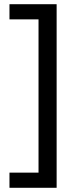

<svg xmlns="http://www.w3.org/2000/svg" viewBox="-20 -734 369 912"><path d="M25 86H163V-642H25V-714H249V158H25Z"/></svg>

Font: Noto Sans Armenian
Style: Regular
Weight: 400
Designer: Monotype Design Team
Foundry: Monotype Imaging Inc.
Version: Version 2.007